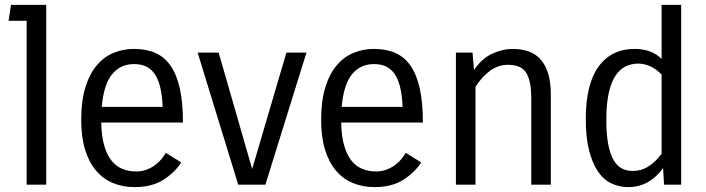

<svg xmlns="http://www.w3.org/2000/svg" viewBox="-20 -755 2885 785"><path d="M89 -670H15L25 -735H169V0H89Z M721 -91Q695 -50 648 -20Q601 10 531 10Q482 10 442 -6.5Q402 -23 373 -57Q344 -91 328 -142.5Q312 -194 312 -265Q312 -341 328.5 -396Q345 -451 374.5 -486.5Q404 -522 443.5 -538.5Q483 -555 528 -555Q578 -555 615.5 -538.5Q653 -522 678 -485.5Q703 -449 715.5 -392Q728 -335 728 -254H394Q395 -197 406.5 -158.5Q418 -120 437 -97Q456 -74 481.5 -64Q507 -54 536 -54Q560 -54 579.5 -61.5Q599 -69 614 -80Q629 -91 640 -104.5Q651 -118 658 -130ZM528 -493Q472 -493 438 -451Q404 -409 396 -318H645Q643 -367 634.5 -400.5Q626 -434 611 -454.5Q596 -475 575.5 -484Q555 -493 528 -493Z M1233 -540 1065 0H954L788 -540H874L1011 -64L1151 -540Z M1702 -91Q1676 -50 1629 -20Q1582 10 1512 10Q1463 10 1423 -6.5Q1383 -23 1354 -57Q1325 -91 1309 -142.5Q1293 -194 1293 -265Q1293 -341 1309.5 -396Q1326 -451 1355.5 -486.5Q1385 -522 1424.5 -538.5Q1464 -555 1509 -555Q1559 -555 1596.5 -538.5Q1634 -522 1659 -485.5Q1684 -449 1696.5 -392Q1709 -335 1709 -254H1375Q1376 -197 1387.5 -158.5Q1399 -120 1418 -97Q1437 -74 1462.5 -64Q1488 -54 1517 -54Q1541 -54 1560.5 -61.5Q1580 -69 1595 -80Q1610 -91 1621 -104.5Q1632 -118 1639 -130ZM1509 -493Q1453 -493 1419 -451Q1385 -409 1377 -318H1626Q1624 -367 1615.5 -400.5Q1607 -434 1592 -454.5Q1577 -475 1556.5 -484Q1536 -493 1509 -493Z M1844 0V-540H1912L1918 -469Q1950 -516 1992.5 -535.5Q2035 -555 2075 -555Q2110 -555 2139 -545.5Q2168 -536 2188.5 -514Q2209 -492 2220.5 -456.5Q2232 -421 2232 -369V0H2152V-354Q2152 -393 2146 -419.5Q2140 -446 2128.5 -461.5Q2117 -477 2099 -483.5Q2081 -490 2057 -490Q2017 -490 1984 -466Q1951 -442 1924 -400V0Z M2375 -269Q2375 -411 2427.5 -483Q2480 -555 2574 -555Q2645 -555 2685 -514V-735H2765V0H2695L2691 -68Q2665 -31 2629 -10.5Q2593 10 2548 10Q2512 10 2480 -5Q2448 -20 2425 -53.5Q2402 -87 2388.5 -140Q2375 -193 2375 -269ZM2567 -56Q2602 -56 2630.5 -74Q2659 -92 2685 -126V-450Q2662 -474 2637.5 -484.5Q2613 -495 2590 -495Q2561 -495 2537 -483Q2513 -471 2495.5 -444Q2478 -417 2468.5 -373Q2459 -329 2459 -264Q2459 -204 2467 -164Q2475 -124 2489 -100Q2503 -76 2523 -66Q2543 -56 2567 -56Z"/></svg>

Font: Carrois Gothic
Style: Regular
Weight: 400
Designer: Ralph du Carrois
Foundry: Ralph du Carrois
Version: Version 1.002